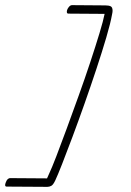

<svg xmlns="http://www.w3.org/2000/svg" viewBox="-46 -693 508 747"><path d="M138 34 -20 33Q-26 33 -26 27Q-26 25 -25.5 23Q-25 21 -24 18Q-18 0 -6 0L137 1L145 -17Q155 -38 173 -84.5Q191 -131 213.5 -192.5Q236 -254 260 -320.5Q284 -387 305 -450.5Q326 -514 341 -563.5Q356 -613 361 -639L220 -640Q214 -640 214 -647Q214 -655 220.5 -664Q227 -673 234 -673L364 -672Q377 -672 384.5 -668.5Q392 -665 392 -651Q392 -648 391.5 -645Q391 -642 390 -637Q384 -603 367.5 -547Q351 -491 329 -424.5Q307 -358 283 -290Q259 -222 236 -160.5Q213 -99 195.5 -54.5Q178 -10 169 9Q161 26 153.5 30Q146 34 138 34Z"/></svg>

Font: Oooh Baby
Style: Regular
Weight: 400
Designer: Robert E. Leuschke
Foundry: Robert E. Leuschke
Version: Version 1.011; ttfautohint (v1.8.3)